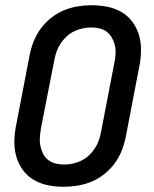

<svg xmlns="http://www.w3.org/2000/svg" viewBox="-20 -702 590 734"><path d="M224 12Q192 12 162.5 6Q133 0 108 -15Q83 -30 66 -54Q49 -78 41.5 -106.5Q34 -135 35 -166.5Q36 -198 43 -230L93 -490Q98 -516 108 -542Q118 -568 134.5 -591Q151 -614 174 -632.5Q197 -651 223 -662Q249 -673 276 -677.5Q303 -682 329 -682Q361 -682 391 -676Q421 -670 446 -655Q471 -640 488 -616Q505 -592 512.5 -563.5Q520 -535 519 -503.5Q518 -472 511 -440L461 -180Q456 -154 446 -128Q436 -102 419.5 -79Q403 -56 380 -37.5Q357 -19 331 -8Q305 3 277.5 7.5Q250 12 224 12ZM226 -73Q242 -73 258 -76.5Q274 -80 290 -87.5Q306 -95 319 -107Q332 -119 342 -134Q352 -149 357.5 -164.5Q363 -180 366 -196L416 -456Q420 -474 421.5 -491Q423 -508 420 -524Q417 -540 409.5 -554.5Q402 -569 390 -579Q378 -589 362 -593Q346 -597 328 -597Q312 -597 296 -593.5Q280 -590 264 -582.5Q248 -575 235 -563Q222 -551 212 -536Q202 -521 196.5 -505.5Q191 -490 188 -474L137 -214Q134 -196 132.5 -179Q131 -162 134 -146Q137 -130 144 -115.5Q151 -101 163.5 -91Q176 -81 192 -77Q208 -73 226 -73Z"/></svg>

Font: Lode Dark
Style: Bold Italic
Weight: 700
Italic angle: -11°
Monospace: yes
Designer: Belleve Invis
Foundry: Belleve Invis
Version: Version 29.2.0; ttfautohint (v1.8.3)